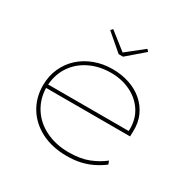

<svg xmlns="http://www.w3.org/2000/svg" viewBox="-162 -889 1062 1061"><g transform="rotate(30 369.0 -358.0)"><path d="M393 10Q300 10 230.5 -25.5Q161 -61 123 -123Q85 -185 85 -263Q85 -323 107.5 -373Q130 -423 169.5 -458.5Q209 -494 261.5 -513.5Q314 -533 375 -533Q432 -533 482 -516.5Q532 -500 569 -468Q606 -436 626 -391.5Q646 -347 644 -291L643 -259H97V-281H632L621 -270L622 -295Q622 -361 589 -409.5Q556 -458 500.5 -484.5Q445 -511 378 -511Q302 -511 240.5 -480.5Q179 -450 143.5 -394Q108 -338 107 -263Q108 -191 144 -134Q180 -77 245 -45Q310 -13 392 -13Q466 -13 518 -33.5Q570 -54 609 -85L617 -64Q585 -40 552 -24Q519 -8 480.5 1Q442 10 393 10ZM361 -621 254 -713 266 -726 383 -634H368L484 -726L496 -713L389 -621Z"/></g></svg>

Font: Lexend Giga Thin
Style: Regular
Weight: 250
Version: Version 1.007